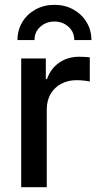

<svg xmlns="http://www.w3.org/2000/svg" viewBox="-20 -784 416 804"><path d="M68.8 0V-539.1H171.9V-452.6H176.8Q191.9 -496.6 227.8 -521.5Q263.7 -546.4 312 -546.4Q322.8 -546.4 335.2 -545.7Q347.7 -544.9 356 -543.9V-442.9Q350.1 -444.3 333.7 -446.3Q317.4 -448.2 299.8 -448.2Q264.6 -448.2 236.3 -433.1Q208 -418 191.9 -390.4Q175.8 -362.8 175.8 -325.7V0ZM208 -763.7Q252.4 -763.7 287.4 -744.1Q322.3 -724.6 342.5 -691.2Q362.8 -657.7 362.8 -616.2H291Q291 -650.4 266.6 -672.1Q242.2 -693.8 208 -693.8Q173.3 -693.8 148.9 -672.1Q124.5 -650.4 124.5 -616.2H53.2Q53.2 -657.7 73.2 -691.2Q93.3 -724.6 128.4 -744.1Q163.6 -763.7 208 -763.7Z"/></svg>

Font: Inter 18pt Medium
Style: Regular
Weight: 500
Designer: Rasmus Andersson
Foundry: rsms
Version: Version 4.001;git-66647c0bb